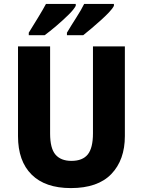

<svg xmlns="http://www.w3.org/2000/svg" viewBox="-20 -951 730 981"><path d="M618 -256Q618 -134 549 -62Q480 10 342 10Q211 10 141.5 -59Q72 -128 72 -255V-714H236V-269Q236 -193 263.5 -161Q291 -129 345 -129Q402 -129 428.5 -162Q455 -195 455 -270V-714H618ZM562 -921Q555 -907 536.5 -887.5Q518 -868 494 -846.5Q470 -825 446.5 -805Q423 -785 405 -771H322V-784Q344 -821 370 -861.5Q396 -902 410 -931H562ZM367 -921Q357 -902 329 -874.5Q301 -847 267.5 -818.5Q234 -790 208 -771H127V-784Q150 -821 175 -862Q200 -903 215 -931H367Z"/></svg>

Font: Noto Sans Devanagari UI SemiCondensed ExtraBold
Style: Regular
Weight: 800
Width: 4
Designer: Jelle Bosma - Monotype Design Team
Foundry: Monotype Imaging Inc.
Version: Version 2.004; ttfautohint (v1.8.4.7-5d5b)